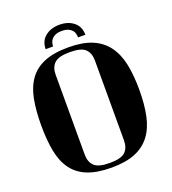

<svg xmlns="http://www.w3.org/2000/svg" viewBox="-164 -992 1063 1186"><g transform="rotate(-20 367.5 -399.0)"><path d="M363 -869Q420 -869 456.5 -839Q493 -809 493 -756H445Q445 -768 442 -780.5Q439 -793 430 -803.5Q421 -814 405 -821Q389 -828 363 -828Q338 -828 322 -821Q306 -814 297 -803.5Q288 -793 284.5 -780.5Q281 -768 281 -756H232Q232 -809 269 -839Q306 -869 363 -869ZM367 -719Q460 -719 522 -693Q584 -667 621.5 -616.5Q659 -566 674.5 -492.5Q690 -419 690 -323Q690 -227 674.5 -153.5Q659 -80 621.5 -30Q584 20 522 45.5Q460 71 367 71Q270 71 207.5 45.5Q145 20 109 -30Q73 -80 59 -153.5Q45 -227 45 -323Q45 -419 59 -492.5Q73 -566 109 -616.5Q145 -667 207.5 -693Q270 -719 367 -719ZM494 -587Q494 -635 467 -661.5Q440 -688 365 -688Q291 -688 263.5 -661.5Q236 -635 236 -587V-61Q236 -13 263.5 13.5Q291 40 365 40Q440 40 467 13.5Q494 -13 494 -61Z"/></g></svg>

Font: Cafe24 ClassicType
Style: Regular
Weight: 400
Designer: Cafe24 thkim, hmlim, mnelim & 4IR
Foundry: Cafe24
Version: Version 1.000